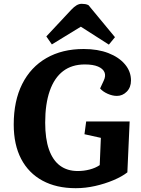

<svg xmlns="http://www.w3.org/2000/svg" viewBox="-20 -973 742 1007"><path d="M660 -336 648 -69Q620 -47 575 -28Q530 -9 479 2.5Q428 14 377 14Q276 14 203 -25.5Q130 -65 91 -139.5Q52 -214 52 -320Q52 -444 96.5 -532.5Q141 -621 223.5 -668.5Q306 -716 419 -716Q493 -716 548.5 -694.5Q604 -673 635.5 -635.5Q667 -598 667 -551Q667 -515 645 -492.5Q623 -470 593 -470Q570 -470 545 -481Q520 -492 505 -509L524 -550Q536 -575 528 -594Q520 -613 494 -624Q468 -635 425 -635Q357 -635 311 -600Q265 -565 241 -496.5Q217 -428 217 -330Q217 -245 237 -188.5Q257 -132 295 -104Q333 -76 388 -76Q420 -76 450.5 -84Q481 -92 503 -107L509 -250L423 -269L432 -336ZM583 -778 551 -739 404 -833 252 -740 223 -782 354 -922Q369 -938 382 -945.5Q395 -953 409 -953Q418 -953 427 -951.5Q436 -950 444 -946Z"/></svg>

Font: Literata
Style: Bold Italic
Weight: 700
Italic angle: -2°
Designer: Latin by Veronika Burian and Jose Scaglione. Greek by Irene Vlachou. Cyrillic by Vera Evstafieva
Foundry: TypeTogether
Version: Version 3.103;gftools[0.9.29]